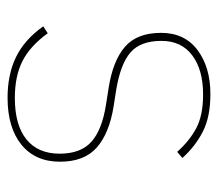

<svg xmlns="http://www.w3.org/2000/svg" viewBox="-54 -504 570 502"><g transform="rotate(90 231.0 -253.0)"><path d="M235.8 12.2Q174.3 12.2 128.9 -10Q83.5 -32.2 48.8 -81.1L66.9 -92.8Q101.1 -45.9 140.4 -26.4Q179.7 -6.8 235.8 -6.8Q307.1 -6.8 344.5 -37.1Q381.8 -67.4 381.8 -124Q381.8 -179.2 350.6 -207Q319.3 -234.9 253.9 -245.1L210 -252Q138.7 -263.2 102.3 -294.7Q65.9 -326.2 65.9 -389.2Q65.9 -450.7 110.8 -484.4Q155.8 -518.1 226.1 -518.1Q285.6 -518.1 324.2 -498.3Q362.8 -478.5 393.1 -444.8L377 -431.2Q349.1 -462.9 315.4 -481Q281.7 -499 227.1 -499Q162.6 -499 124.8 -470.7Q86.9 -442.4 86.9 -390.1Q86.9 -335.4 116.9 -309.3Q147 -283.2 213.9 -272L257.8 -265.1Q328.1 -253.9 365.5 -221.2Q402.8 -188.5 402.8 -125Q402.8 -60.1 358.2 -23.9Q313.5 12.2 235.8 12.2Z"/></g></svg>

Font: Anuphan Thin
Style: Regular
Weight: 250
Designer: Mike Abbink, Paul van der Laan, Pieter van Rosmalen, Mint Tantisuwanna
Foundry: Bold Monday; Cadson Demak
Version: Version 3.002;hotconv 1.0.109;makeotfexe 2.5.65596